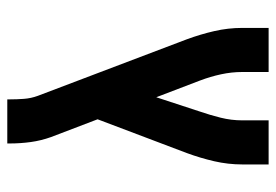

<svg xmlns="http://www.w3.org/2000/svg" viewBox="-138 -638 775 540"><g transform="rotate(-90 250.0 -367.5)"><path d="M58 0V-74Q58 -114 67 -153Q76 -192 90 -230L185 -481L135 -612Q125 -640 121 -669Q117 -698 117 -728V-735H241V-728Q241 -708 242.5 -688Q244 -668 251 -649L410 -230Q424 -192 433 -153Q442 -114 442 -74V0H318V-74Q318 -104 311.5 -134Q305 -164 294 -193L247 -316L207 -194Q197 -165 189.5 -135Q182 -105 182 -74V0Z"/></g></svg>

Font: Iosevka Term Curly Extrabold
Style: Regular
Weight: 800
Designer: Belleve Invis
Foundry: Belleve Invis
Version: Version 32.3.0